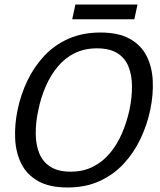

<svg xmlns="http://www.w3.org/2000/svg" viewBox="-20 -820 707 850"><path d="M278.7 10Q199.2 10 149.2 -18Q99.3 -46 74.8 -94.5Q50.2 -143 47.1 -205Q44 -267 58 -334Q72 -402 101.6 -463.5Q131.2 -525 176.2 -573Q221.3 -621 283.2 -648.5Q345.2 -676 424.7 -676Q504.2 -676 554 -648.5Q603.8 -621 628.5 -573Q653.2 -525 656.2 -463.5Q659.3 -402 645.3 -334Q631.3 -267 601.8 -205Q572.2 -143 527 -94.5Q481.8 -46 420 -18Q358.2 10 278.7 10ZM292.8 -60Q348.3 -60 391.4 -81.8Q434.5 -103.5 466.4 -141.6Q498.3 -179.7 519.8 -229.2Q541.2 -278.7 553.3 -334Q564.7 -389.5 564.3 -438.5Q564 -487.5 548.7 -525.5Q533.3 -563.5 499.2 -584.8Q465 -606 409.5 -606Q354 -606 310.9 -584.8Q267.8 -563.5 236 -525.5Q204.2 -487.5 182.8 -438.5Q161.3 -389.5 150 -334Q137.8 -278.7 138.2 -229.2Q138.5 -179.7 153.8 -141.6Q169 -103.5 203.2 -81.8Q237.3 -60 292.8 -60ZM313.8 -799.8H588.8L574.7 -734.8H299.7Z"/></svg>

Font: Epunda Sans Light
Style: Italic
Weight: 300
Italic angle: -12.0243°
Designer: Simon Atzbach
Foundry: typofactur
Version: Version 2.204